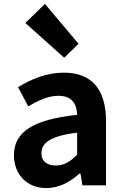

<svg xmlns="http://www.w3.org/2000/svg" viewBox="-20 -944 631 978"><path d="M216 14C281 14 337 -17 385 -60H390L400 0H520V-327C520 -489 447 -574 305 -574C217 -574 137 -540 72 -500L124 -402C176 -433 226 -456 278 -456C347 -456 371 -414 373 -359C148 -335 51 -272 51 -153C51 -57 116 14 216 14ZM265 -101C222 -101 191 -120 191 -164C191 -215 236 -252 373 -268V-156C338 -121 307 -101 265 -101ZM307 -650 380 -721 209 -924 109 -827Z"/></svg>

Font: Noto Sans JP
Style: Bold
Weight: 700
Designer: Ryoko NISHIZUKA 西塚涼子 (kana, bopomofo & ideographs); Paul D. Hunt (Latin, Greek & Cyrillic); Sandoll Communications 산돌커뮤니
Foundry: Adobe
Version: Version 2.004;hotconv 1.0.118;makeotfexe 2.5.65603